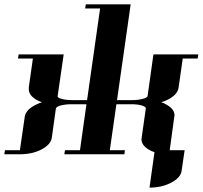

<svg xmlns="http://www.w3.org/2000/svg" viewBox="-20 -712 935 886"><path d="M0 0 2.9 -19H71.8L94.2 -172.9Q98.6 -204.1 142.1 -227.1Q162.6 -237.3 173.8 -240.2Q159.2 -244.6 146 -252.9Q112.8 -272.9 112.8 -300.8V-308.1L131.8 -441.9H63L65.9 -460.9H273.9L246.1 -269Q245.1 -265.1 250 -261.5Q254.9 -257.8 264.2 -255.9Q284.2 -250 313 -250H381.8L441.9 -672.9H373L376 -691.9H583L520 -250H588.9Q616.2 -250 639.2 -255.9Q659.7 -261.7 661.1 -269L688 -460.9H895L892.1 -441.9H823.2L804.2 -308.1Q799.8 -275.9 755.9 -252.9Q737.3 -243.7 724.1 -240.2Q737.3 -236.3 752 -227.1Q785.2 -207 785.2 -180.2Q785.2 -179.2 784.7 -176.5Q784.2 -173.8 784.2 -172.9L763.2 -19H832L817.9 77.1Q813.5 107.9 770 130.9Q726.6 153.8 669.9 153.8L692.9 -9.8Q678.7 -14.2 666 -22Q632.8 -42 632.8 -69.8Q632.8 -70.8 633.3 -73.5Q633.8 -76.2 633.8 -77.1L652.8 -210.9Q653.8 -214.8 649.2 -218.5Q644.5 -222.2 634.8 -225.1Q615.2 -231 585.9 -231H517.1L486.8 -19H556.2L554.2 0H276.9L279.8 -19H349.1L378.9 -231H310.1Q281.2 -231 259.8 -225.1Q239.7 -219.7 237.8 -210.9L219.2 -77.1Q214.8 -44.9 170.9 -22Q128.9 0 68.8 0Z"/></svg>

Font: Hjet
Style: Italic
Weight: 400
Designer: T. Christopher White
Version: Version 1.2